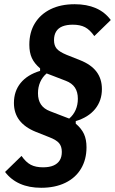

<svg xmlns="http://www.w3.org/2000/svg" viewBox="-20 -730 546 910"><path d="M463 -308Q463 -253 431 -213.5Q399 -174 339 -156V-144Q366 -121 378 -95Q390 -69 390 -32Q390 26 364 69.5Q338 113 289.5 136.5Q241 160 175 160Q118 160 75 141Q32 122 4 85L82 9Q103 39 126 51Q149 63 184 63Q214 63 233.5 54.5Q253 46 263 30Q273 14 273 -10Q273 -36 260 -51.5Q247 -67 213 -80L150 -105Q98 -126 72 -160Q46 -194 46 -242Q46 -298 78 -337Q110 -376 170 -394V-406Q143 -429 131 -455Q119 -481 119 -518Q119 -577 145.5 -620Q172 -663 220 -686.5Q268 -710 334 -710Q391 -710 434 -691.5Q477 -673 505 -635L427 -559Q406 -589 383 -601Q360 -613 325 -613Q296 -613 276 -605Q256 -597 246 -580.5Q236 -564 236 -540Q236 -514 249 -499Q262 -484 296 -470L359 -445Q412 -424 437.5 -390Q463 -356 463 -308ZM349 -262Q349 -294 335 -315Q321 -336 292 -347L235 -369Q227 -372 218 -375.5Q209 -379 201 -382Q181 -365 170.5 -341Q160 -317 160 -288Q160 -256 174 -235Q188 -214 217 -203L274 -181Q282 -178 291 -174.5Q300 -171 308 -168Q328 -185 338.5 -209Q349 -233 349 -262Z"/></svg>

Font: IBM Plex Sans Condensed
Style: Bold Italic
Weight: 700
Width: 3
Italic angle: -11.31°
Designer: Mike Abbink, Paul van der Laan, Pieter van Rosmalen
Foundry: Bold Monday
Version: Version 3.201